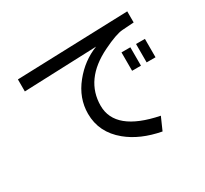

<svg xmlns="http://www.w3.org/2000/svg" viewBox="-155 -955 1310 1228"><g transform="rotate(-30 500.0 -341.0)"><path d="M908.2 -730.5V-648.4L822.3 -642.6Q774.4 -639.6 672.9 -589.8Q459 -485.4 459 -292Q459 -105.5 760.7 -44.9L719.7 47.9Q570.3 19.5 476.6 -57.6Q363.3 -150.4 363.3 -288.1Q363.3 -403.3 441.4 -500Q516.6 -593.8 623 -634.8L85 -614.3V-703.1ZM810.5 -521.5V-385.7H745.1V-521.5ZM918 -521.5V-385.7H852.5V-521.5Z"/></g></svg>

Font: MotoyaLCedar
Style: W3 mono
Weight: 400
Version: Version 1.01